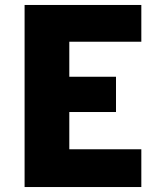

<svg xmlns="http://www.w3.org/2000/svg" viewBox="-20 -753 640 773"><path d="M549 -733H79V0H549V-152H259V-302H447V-444H259V-585H549Z"/></svg>

Font: Kreadon Extra Bold
Style: Regular
Weight: 800
Designer: kohakuno
Foundry: StudioGnu
Version: Version 1.000;Glyphs 3.1.2 (3151)